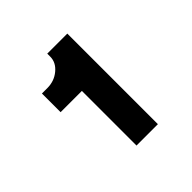

<svg xmlns="http://www.w3.org/2000/svg" viewBox="-119 -918 628 628"><g transform="rotate(-45 194.5 -604.5)"><path d="M173.6 -648.2H75.2V-734.6H100.1Q132.6 -734.6 156.1 -754.3Q179.7 -773.9 179.7 -800.8V-814.5H272.5V-689.9V-395.5H173.6Z"/></g></svg>

Font: Giphurs
Style: Regular
Weight: 400
Version: Version 2.010